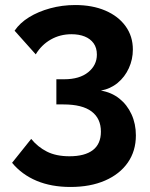

<svg xmlns="http://www.w3.org/2000/svg" viewBox="-20 -596 598 763"><path d="M381 -236Q423 -229 454 -204.5Q485 -180 502.5 -142Q520 -104 520 -58Q520 4 488 50Q456 96 397.5 121.5Q339 147 260 147Q184 147 125.5 122.5Q67 98 28 51L104 -44Q130 -12 166.5 6.5Q203 25 256 25Q317 25 349 0.5Q381 -24 381 -73Q381 -125 344 -153Q307 -181 232 -181H204V-281H235Q296 -281 330.5 -309Q365 -337 365 -379Q365 -406 352 -424Q339 -442 316.5 -451Q294 -460 264 -460Q219 -460 182 -439Q145 -418 122 -380L38 -474Q59 -505 95.5 -527.5Q132 -550 179.5 -563Q227 -576 279 -576Q347 -576 398.5 -554Q450 -532 479 -492Q508 -452 508 -399Q508 -360 492 -325Q476 -290 447.5 -266.5Q419 -243 381 -236Z"/></svg>

Font: Raleway Thin
Style: Bold
Weight: 700
Version: Version 4.026